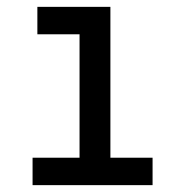

<svg xmlns="http://www.w3.org/2000/svg" viewBox="-20 -540 540 560"><path d="M75 0V-80H212V-440H89V-520H302V-80H425V0Z"/></svg>

Font: Iosevka Curly Slab Medium
Style: Regular
Weight: 500
Monospace: yes
Designer: Belleve Invis
Foundry: Belleve Invis
Version: Version 22.1.2; ttfautohint (v1.8.4)